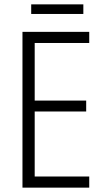

<svg xmlns="http://www.w3.org/2000/svg" viewBox="-20 -860 480 880"><path d="M389 0H83V-714H389V-663H139V-399H375V-349H139V-51H389ZM362 -840V-796H123V-840Z"/></svg>

Font: Noto Sans Ethiopic Condensed Light
Style: Regular
Weight: 300
Width: 3
Designer: Monotype Design Team
Foundry: Monotype Imaging Inc.
Version: Version 2.102; ttfautohint (v1.8.4.7-5d5b)